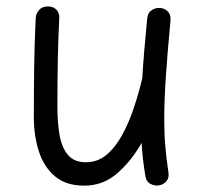

<svg xmlns="http://www.w3.org/2000/svg" viewBox="-20 -545 629 601"><path d="M513.7 -481.4Q503.9 -377 499 -303.2Q494.1 -229.5 494.1 -172.9Q494.1 -125.5 497.6 -85.7Q501 -45.9 507.3 -5.4Q509.8 11.2 501.5 21.5Q493.2 31.7 480.5 34.7Q466.3 38.1 451.9 31Q437.5 23.9 435.1 5.9Q430.7 -20 427.7 -45.4Q424.8 -70.8 423.3 -97.7Q391.6 -41.5 347.2 -2.7Q302.7 36.1 243.7 36.1Q186 36.1 151.4 6.3Q116.7 -23.4 101.3 -72.3Q85.9 -121.1 85.9 -178.2Q85.9 -254.4 86.9 -331.1Q87.9 -407.7 91.8 -489.3Q92.8 -502.9 102.5 -513.9Q112.3 -524.9 129.4 -524.9Q147.5 -524.9 157 -514.2Q166.5 -503.4 165.5 -488.8Q162.1 -419.4 160.9 -355.2Q159.7 -291 159.7 -209.5Q159.7 -160.2 166.7 -121.1Q173.8 -82 193.1 -59.6Q212.4 -37.1 249 -37.1Q285.6 -37.1 313.5 -60.5Q341.3 -84 362.3 -122.3Q383.3 -160.6 398.7 -206.5Q414.1 -252.4 424.8 -297.9Q425.3 -299.3 425.3 -300.3Q427.7 -340.3 431.6 -387Q435.5 -433.6 440.9 -488.3Q442.9 -505.9 455.6 -513.7Q468.3 -521.5 481.9 -520Q495.1 -519 505.1 -509.3Q515.1 -499.5 513.7 -481.4Z"/></svg>

Font: Mikhak-FD Regular
Style: FD-Regular
Weight: 400
Designer: Amin Abedi
Version: Version 3.2